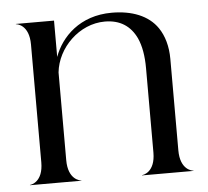

<svg xmlns="http://www.w3.org/2000/svg" viewBox="-46 -631 735 679"><g transform="rotate(-5 321.5 -291.0)"><path d="M80.5 -495.5V-77C80.5 -7.5 38 -1 33.5 -1V0H216V-1C211.5 -1 169 -7.5 169 -77V-388.5C178 -475.5 256.5 -553.5 347.5 -553.5C401 -553.5 438 -529.5 459.5 -484C472.5 -455.5 478.5 -419 478.5 -376.5V-77C478.5 -7.5 436 -1 431.5 -1V0H614V-1C609.5 -1 567 -7.5 567 -77V-402C567 -446 556 -484.5 536.5 -513C504.5 -560 446 -582.5 374.5 -582.5C261 -582.5 194 -513 169 -443.5V-572.5H33.5V-571.5C38 -571.5 80.5 -565 80.5 -495.5Z"/></g></svg>

Font: Beautique Display
Style: Regular
Weight: 400
Designer: Nhat-Quang Ngo
Version: Version 1.100;Glyphs 3.2.3 (3260)